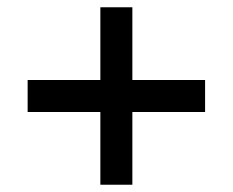

<svg xmlns="http://www.w3.org/2000/svg" viewBox="-20 -550 640 528"><path d="M544 -330V-242H344V-42H256V-242H56V-330H256V-530H344V-330Z"/></svg>

Font: wassup Sans
Style: Bold
Weight: 700
Version: Version 2.001